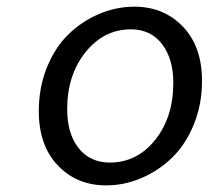

<svg xmlns="http://www.w3.org/2000/svg" viewBox="-20 -542 640 575"><path d="M297.9 13.2Q210 13.2 153.1 -46.6Q96.2 -106.4 96.2 -209Q96.2 -280.3 120.6 -340.3Q145 -400.4 185.3 -439.5Q225.6 -478.5 276.9 -500.2Q328.1 -522 382.8 -522Q470.2 -522 527.6 -462.4Q585 -402.8 585 -299.8Q585 -229 560.3 -168.9Q535.6 -108.9 495.4 -69.8Q455.1 -30.8 403.6 -8.8Q352.1 13.2 297.9 13.2ZM309.1 -55.2Q390.1 -55.2 444.6 -123Q499 -190.9 499 -293.9Q499 -366.2 465.1 -410.2Q431.2 -454.1 372.1 -454.1Q291 -454.1 236.1 -385.7Q181.2 -317.4 181.2 -214.8Q181.2 -142.1 215.3 -98.6Q249.5 -55.2 309.1 -55.2Z"/></svg>

Font: Office Code Pro Italic
Style: Regular
Weight: 400
Italic angle: -9°
Designer: Nathan Rutzky & Paul D. Hunt
Foundry: Adobe Systems Incorporated
Version: Version 1.004;PS 001.004;hotconv 1.0.70;makeotf.lib2.5.58329